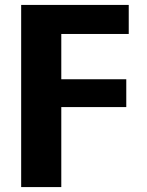

<svg xmlns="http://www.w3.org/2000/svg" viewBox="-20 -540 599 780"><path d="M66 -520H503V-402H229V-218H493V-105H229V220H66Z"/></svg>

Font: M PLUS 1p ExtraBold
Style: Regular
Weight: 800
Version: Version 1.062